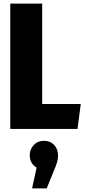

<svg xmlns="http://www.w3.org/2000/svg" viewBox="-20 -715 472 1065"><path d="M214 -138H428L410 0H37V-695H214ZM302 147Q302 166 297 183.5Q292 201 279 232L239 330H158L183 215Q145 191 145 147Q145 113 167 89.5Q189 66 224 66Q259 66 280.5 89Q302 112 302 147Z"/></svg>

Font: Fira Sans Compressed ExtraBold
Style: Regular
Weight: 800
Width: 1
Designer: bBox Type GmbH & Carrois Corporate GbR & Edenspiekermann AG
Foundry: bBox Type GmbH & Carrois Corporate GbR & Edenspiekermann AG
Version: Version 4.301